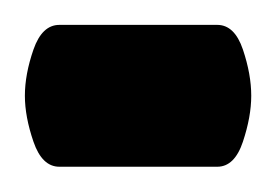

<svg xmlns="http://www.w3.org/2000/svg" viewBox="-47 -132 219 152"><path d="M0 -112.3H125Q138.7 -112.3 145.3 -92.8Q151.9 -73.2 151.9 -56.2Q151.9 -39.6 145.3 -19.8Q138.7 0 125 0H0Q-13.7 0 -20.5 -19.8Q-27.3 -39.6 -27.3 -56.2Q-27.3 -73.2 -20.5 -92.8Q-13.7 -112.3 0 -112.3Z"/></svg>

Font: Lateef SemiBold
Style: Regular
Weight: 600
Designer: SIL International
Foundry: SIL International
Version: Version 4.200